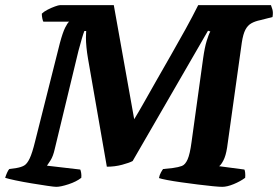

<svg xmlns="http://www.w3.org/2000/svg" viewBox="-23 -724 1077 744"><path d="M195 0Q187 0 160 -4Q133 -8 99.5 -13.5Q66 -19 37.5 -25Q9 -31 -3 -35Q0 -45 4.5 -55Q9 -65 13 -69L41 -73Q59 -76 70.5 -82.5Q82 -89 92 -110Q102 -131 113 -176L209 -557Q220 -598 229.5 -617Q239 -636 245 -640H145Q143 -643 141 -652.5Q139 -662 139 -671Q147 -679 161.5 -686.5Q176 -694 190 -699Q204 -704 209 -704H418L497 -262Q513 -288 535 -327Q557 -366 584 -413.5Q611 -461 640 -511.5Q669 -562 696 -611Q723 -660 745 -704H1027Q1029 -699 1032.5 -687.5Q1036 -676 1033 -658L986 -646Q966 -642 951.5 -634Q937 -626 928 -609Q919 -592 914 -559L857 -152Q852 -120 842.5 -102Q833 -84 826 -80L924 -67Q926 -64 927 -54.5Q928 -45 927 -35Q908 -21 882.5 -10.5Q857 0 838 0Q827 0 801.5 -2.5Q776 -5 744 -9Q712 -13 680 -17.5Q648 -22 624.5 -26.5Q601 -31 593 -34Q595 -46 601 -56.5Q607 -67 609 -69L647 -73Q669 -76 682 -81Q695 -86 704 -106.5Q713 -127 719 -172L764 -497Q770 -540 778 -566Q786 -592 792 -602L783 -605L491 -100Q478 -93 450 -85.5Q422 -78 391 -78L318 -497Q314 -520 312 -541Q310 -562 310 -578Q310 -587 310.5 -593.5Q311 -600 311 -604H304Q301 -597 294.5 -575.5Q288 -554 281 -527L189 -146Q183 -119 173 -103Q163 -87 159 -82L288 -67Q290 -63 291.5 -54Q293 -45 292 -35Q273 -20 242.5 -10Q212 0 195 0Z"/></svg>

Font: Texturina Medium 12pt ExtraBold
Style: Italic
Weight: 800
Italic angle: -11°
Version: Version 1.002